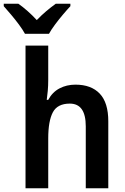

<svg xmlns="http://www.w3.org/2000/svg" viewBox="-63 -1003 667 1023"><path d="M194 -577Q194 -547 191.5 -518.5Q189 -490 186 -471H194Q216 -512 254 -532Q292 -552 339 -552Q423 -552 468.5 -504Q514 -456 514 -357V0H394V-330Q394 -451 309 -451Q243 -451 218.5 -404.5Q194 -358 194 -266V0H73V-760H194ZM70 -823Q58 -845 38 -872Q18 -899 -4 -925Q-26 -951 -43 -970V-983H35Q58 -967 83.5 -944.5Q109 -922 133 -896Q159 -923 184 -944Q209 -965 234 -983H312V-970Q295 -952 273 -926Q251 -900 230.5 -872.5Q210 -845 198 -823Z"/></svg>

Font: Noto Sans SemiCondensed SemiBold
Style: Regular
Weight: 600
Width: 4
Designer: Monotype Design Team
Foundry: Monotype Imaging Inc.
Version: Version 2.013; ttfautohint (v1.8.4.7-5d5b)